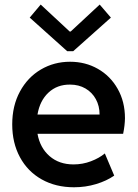

<svg xmlns="http://www.w3.org/2000/svg" viewBox="-20 -792 589 820"><path d="M32.2 -260.7Q32.2 -340.3 65.2 -401.1Q98.1 -461.9 154.5 -495.1Q210.9 -528.3 279.3 -528.3Q344.7 -528.3 397.9 -498Q451.2 -467.8 482.4 -412.8Q513.7 -357.9 513.7 -287.1Q513.2 -255.9 505.9 -220.7H140.1Q150.9 -160.6 191.7 -125.2Q232.4 -89.8 293.9 -89.8Q333 -89.8 368.4 -103.3Q403.8 -116.7 427.7 -136.7L467.8 -42Q435.5 -19.5 390.6 -5.9Q345.7 7.8 295.9 7.8Q217.8 7.8 158 -25.9Q98.1 -59.6 65.2 -120.6Q32.2 -181.6 32.2 -260.7ZM405.3 -302.7Q405.3 -339.4 389.4 -368.4Q373.5 -397.5 345 -414.1Q316.4 -430.7 279.3 -430.7Q224.1 -431.2 187 -396.5Q149.9 -361.8 140.1 -302.7ZM277.8 -657.2H281.7L405.8 -772.5L453.6 -716.8L292.5 -573.2H267.1L106.9 -716.8L153.8 -772.5Z"/></svg>

Font: Reddit Sans Chocolate SemiBold
Style: Regular
Weight: 600
Designer: Stephen Hutchings
Foundry: Reddit
Version: Version 1.011